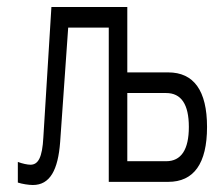

<svg xmlns="http://www.w3.org/2000/svg" viewBox="-20 -520 640 549"><path d="M152 -114 175 -441H291V0H461C534 0 572 -52 572 -157C572 -261 534 -313 461 -313H344V-500H127L104 -128C101 -69 89 -49 67 -49C59 -49 44 -52 31 -57V2C43 6 62 9 74 9C123 9 146 -34 152 -114ZM344 -59V-254H455C498 -254 520 -222 520 -157C520 -92 498 -59 455 -59Z"/></svg>

Font: LT Wave Mono Light
Style: Regular
Weight: 300
Designer: Daniel Lyons
Version: Version 2.5 (Glyphs App)